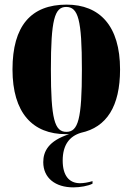

<svg xmlns="http://www.w3.org/2000/svg" viewBox="-20 -570 573 830"><path d="M265 10C270 10 274 10 279 10C189 39 167 85 167 131C167 200 220 240 297 240C326 240 361 234 380 224V213C360 219 341 222 326 222C278 222 251 188 251 124C251 57 280 19 330 4C441 -20 499 -110 499 -270C499 -458 411 -550 268 -550C114 -550 34 -458 34 -270C34 -82 121 10 265 10ZM267 0C216 0 200 -55 200 -270C200 -485 216 -540 266 -540C318 -540 334 -485 334 -270C334 -55 318 0 267 0Z"/></svg>

Font: Noto Serif Display ExtraCondensed Black
Style: Regular
Weight: 900
Width: 2
Designer: Monotype Design Team
Foundry: Monotype Imaging Inc.
Version: Version 2.009